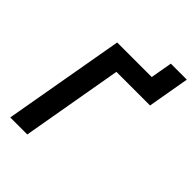

<svg xmlns="http://www.w3.org/2000/svg" viewBox="-236 -935 1045 1045"><g transform="rotate(45 286.5 -412.5)"><path d="M39 0H170L272 -584H531L573 -825H450L428 -700H162Z"/></g></svg>

Font: Fixel Display 20240404 SemiBold
Style: Italic
Weight: 600
Italic angle: -10°
Designer: AlfaBravo + MacPaw
Foundry: Kyrylo Tkachov, Marchela Mozhyna, Serhii Makarenko, Maria Weinstein, Zakhar Kryvoshyya
Version: Version 1.211;Glyphs 3.2 (3225)